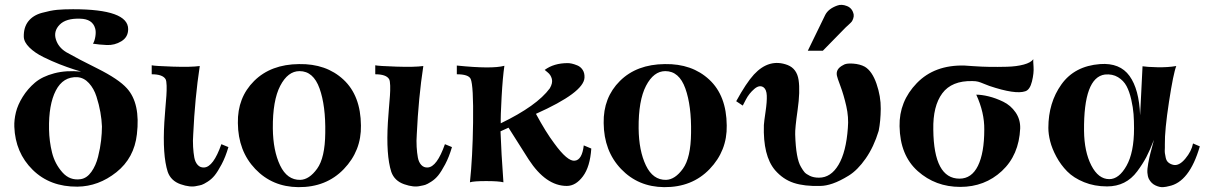

<svg xmlns="http://www.w3.org/2000/svg" viewBox="-20 -752 4963 791"><path d="M544 -199Q533 -101 459.5 -42.5Q386 16 299 17Q186 18 114.5 -52.5Q43 -123 39 -230Q38 -258 45.5 -289Q53 -320 73.5 -353Q94 -386 124 -411.5Q154 -437 203.5 -450Q253 -463 314 -457Q313 -457 285 -466Q257 -475 225 -487.5Q193 -500 158.5 -517Q124 -534 101.5 -556Q79 -578 78 -600Q77 -639 96.5 -664Q116 -689 152.5 -699Q189 -709 215.5 -711.5Q242 -714 281 -714Q508 -714 508 -632Q508 -599 480 -582Q452 -565 420 -566.5Q388 -568 363 -572Q370 -583 373 -602.5Q376 -622 372 -635Q361 -674 310 -675Q252 -677 226 -650.5Q200 -624 210 -590.5Q220 -557 253 -537Q304 -508 381 -470Q469 -426 503 -388Q559 -326 544 -199ZM400 -231Q399 -259 393.5 -290Q388 -321 377.5 -354Q367 -387 346.5 -409.5Q326 -432 299 -434Q240 -437 210 -379Q180 -321 182 -219Q183 -169 194.5 -123Q206 -77 237 -42Q268 -7 313 -14Q338 -18 356.5 -44Q375 -70 384 -106Q393 -142 396.5 -173.5Q400 -205 400 -231Z M921 -146Q909 -105 893 -75Q877 -45 864.5 -29.5Q852 -14 835.5 -3.5Q819 7 811 9.5Q803 12 791 14Q764 21 724 7Q684 -7 671 -44Q649 -113 657 -248Q658 -268 661 -302.5Q664 -337 665.5 -358Q667 -379 666.5 -399Q666 -419 662 -426Q650 -446 605 -446V-483Q618 -480 692 -477.5Q766 -475 803 -480Q783 -349 776 -198Q774 -172 775.5 -147Q777 -122 780.5 -103Q784 -84 794.5 -72.5Q805 -61 821 -62Q859 -64 892 -158Z M1467 -235Q1469 -131 1396.5 -55.5Q1324 20 1209 19Q1102 18 1031.5 -56Q961 -130 960 -245Q958 -350 1027 -418.5Q1096 -487 1212 -488Q1324 -490 1395 -424Q1466 -358 1467 -235ZM1320 -204Q1322 -316 1296.5 -387.5Q1271 -459 1214 -459Q1166 -459 1134.5 -398.5Q1103 -338 1104 -223Q1105 -131 1134 -70.5Q1163 -10 1217 -11Q1254 -12 1286.5 -57Q1319 -102 1320 -204Z M1842 -146Q1830 -105 1814 -75Q1798 -45 1785.5 -29.5Q1773 -14 1756.5 -3.5Q1740 7 1732 9.5Q1724 12 1712 14Q1685 21 1645 7Q1605 -7 1592 -44Q1570 -113 1578 -248Q1579 -268 1582 -302.5Q1585 -337 1586.5 -358Q1588 -379 1587.5 -399Q1587 -419 1583 -426Q1571 -446 1526 -446V-483Q1539 -480 1613 -477.5Q1687 -475 1724 -480Q1704 -349 1697 -198Q1695 -172 1696.5 -147Q1698 -122 1701.5 -103Q1705 -84 1715.5 -72.5Q1726 -61 1742 -62Q1780 -64 1813 -158Z M2416 -140Q2411 -65 2381.5 -25.5Q2352 14 2315 14Q2229 14 2158 -95L2075 -226L2042 -211Q2045 -124 2054 -1Q2034 -6 1983 -6Q1932 -6 1916 -1Q1927 -103 1929 -247Q1931 -400 1919 -427Q1910 -446 1862 -446V-482Q2007 -467 2058 -481Q2051 -434 2046.5 -352Q2042 -270 2043 -244Q2192 -316 2245 -388Q2258 -410 2253.5 -427Q2249 -444 2236 -454L2224 -464Q2262 -492 2319 -492Q2326 -492 2335.5 -490Q2345 -488 2358.5 -482.5Q2372 -477 2380.5 -464Q2389 -451 2388 -432Q2385 -371 2188 -283Q2229 -207 2263 -162Q2318 -86 2348 -90Q2378 -93 2385 -153Z M2974 -235Q2976 -131 2903.5 -55.5Q2831 20 2716 19Q2609 18 2538.5 -56Q2468 -130 2467 -245Q2465 -350 2534 -418.5Q2603 -487 2719 -488Q2831 -490 2902 -424Q2973 -358 2974 -235ZM2827 -204Q2829 -316 2803.5 -387.5Q2778 -459 2721 -459Q2673 -459 2641.5 -398.5Q2610 -338 2611 -223Q2612 -131 2641 -70.5Q2670 -10 2724 -11Q2761 -12 2793.5 -57Q2826 -102 2827 -204Z M3497 -692Q3498 -684 3495 -675.5Q3492 -667 3489 -663Q3486 -659 3476 -650Q3466 -641 3464 -639L3370 -543H3308L3380 -691Q3393 -716 3429 -729Q3447 -736 3469.5 -727Q3492 -718 3497 -692ZM3600 -213Q3580 -147 3546.5 -99Q3513 -51 3476.5 -28.5Q3440 -6 3411 4Q3382 14 3359 14Q3294 16 3250 1.5Q3206 -13 3173 -51Q3123 -110 3127 -237Q3128 -252 3134 -292.5Q3140 -333 3139 -358Q3138 -383 3126 -392Q3109 -404 3087.5 -385.5Q3066 -367 3053 -342L3040 -317L3013 -335Q3054 -410 3086 -445Q3149 -513 3225 -484Q3263 -469 3270 -422.5Q3277 -376 3266 -299Q3255 -222 3256 -198Q3259 -98 3280 -64Q3288 -50 3294.5 -42.5Q3301 -35 3316.5 -27.5Q3332 -20 3354 -20Q3403 -20 3434.5 -73Q3466 -126 3473 -225Q3477 -269 3466.5 -315Q3456 -361 3442.5 -397Q3429 -433 3428 -440Q3422 -468 3454 -484Q3465 -492 3494 -490Q3523 -488 3543 -477Q3573 -459 3591 -407Q3609 -355 3608.5 -304Q3608 -253 3600 -213Z M4237 -508Q4236 -503 4238 -477Q4240 -451 4231.5 -416.5Q4223 -382 4204 -376Q4163 -362 4056 -398Q4047 -401 4033 -407Q4019 -413 4009.5 -415.5Q4000 -418 3986 -418Q3901 -420 3862 -367.5Q3823 -315 3825 -218Q3827 -16 3933 -16Q3983 -16 4009 -69Q4035 -122 4035 -218Q4036 -288 4002 -362Q4024 -362 4053 -355Q4082 -348 4113 -333Q4144 -318 4164 -289Q4184 -260 4183 -223Q4178 -113 4107.5 -47.5Q4037 18 3936 18Q3834 18 3761 -47Q3688 -112 3686 -232Q3684 -334 3757 -409.5Q3830 -485 3953 -482Q3954 -482 3989.5 -479.5Q4025 -477 4057 -476.5Q4089 -476 4128.5 -477Q4168 -478 4197.5 -486Q4227 -494 4237 -508Z M4923 -149Q4880 -1 4795 15Q4785 18 4771.5 19Q4758 20 4740.5 12Q4723 4 4713 -15Q4708 -26 4707 -40.5Q4706 -55 4710.5 -79.5Q4715 -104 4719.5 -121Q4724 -138 4734 -176Q4717 -132 4702.5 -104.5Q4688 -77 4665 -46Q4642 -15 4611 0.5Q4580 16 4541 16Q4489 16 4446 -1.5Q4403 -19 4376.5 -46Q4350 -73 4332 -106.5Q4314 -140 4306.5 -170Q4299 -200 4299 -225Q4299 -329 4353 -404.5Q4407 -480 4512 -488Q4594 -494 4633.5 -439Q4673 -384 4677 -277L4687 -479Q4704 -476 4747.5 -475Q4791 -474 4826 -480Q4814 -450 4796 -332.5Q4778 -215 4779 -158V-143Q4778 -128 4779 -121.5Q4780 -115 4782.5 -102.5Q4785 -90 4793 -83Q4801 -76 4813 -73Q4837 -67 4863 -98Q4889 -129 4895 -161ZM4652 -223Q4652 -255 4650 -282Q4648 -309 4640.5 -342Q4633 -375 4621 -397.5Q4609 -420 4586 -434Q4563 -448 4532 -445Q4444 -433 4446 -213Q4447 -127 4476 -70.5Q4505 -14 4550 -14Q4590 -14 4621 -69Q4652 -124 4652 -223Z"/></svg>

Font: GFS Artemisia
Style: Bold
Weight: 700
Designer: Designed by Takis Katsoulidis.
Foundry: Designed by Takis Katsoulidis.
Version: Version 1.0